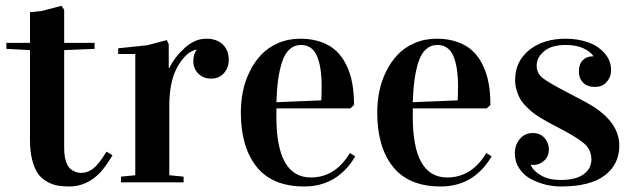

<svg xmlns="http://www.w3.org/2000/svg" viewBox="-20 -641 2231 675"><path d="M85.4 -598.1 127.4 -602.5 196.3 -620.6 205.6 -606.4V-490.2H312.5V-469.2L205.6 -464.8V-121.1Q205.6 -91.3 212.6 -71.5Q219.7 -51.8 231.2 -44.4Q242.7 -37.1 249.8 -35.2Q256.8 -33.2 264.6 -33.2Q279.8 -33.2 293.7 -39.8Q307.6 -46.4 319.1 -59.1Q330.6 -71.8 337.9 -82.3Q345.2 -92.8 354.5 -107.9L375.5 -95.2Q349.6 -52.2 330.6 -32.7Q284.2 14.6 223.6 14.6Q200.7 14.6 182.9 11.5Q165 8.3 146 -2Q127 -12.2 114.3 -29.5Q101.6 -46.9 93.5 -77.4Q85.4 -107.9 85.4 -148.9V-464.8L2.4 -469.2V-490.2H85.4Z M670.4 -463.9V-466.8Q634.8 -459 605 -408Q575.2 -356.9 575.2 -268.1V-24.9L625.5 -20V0H405.3V-20L455.6 -24.9V-451.2H395.5V-471.2L497.6 -481.9L566.4 -500L573.2 -485.8V-401.9H575.2Q594.7 -441.4 630.1 -473.1Q665.5 -504.9 704.6 -504.9Q742.2 -504.9 763.2 -484.6Q784.2 -464.4 784.2 -430.7Q784.2 -402.8 767.3 -383.8Q750.5 -364.7 722.7 -364.7Q693.8 -364.7 676.8 -382.6Q659.7 -400.4 659.7 -425.8Q659.7 -451.2 670.4 -463.9Z M1224.6 -272 1211.4 -259.8H951.7V-230Q951.7 -17.1 1072.8 -17.1Q1158.7 -17.1 1210 -103L1229 -91.3Q1166 14.6 1049.8 14.6Q937.5 14.6 882.1 -54.7Q826.7 -124 826.7 -245.1Q826.7 -283.2 834 -319.6Q841.3 -356 857.9 -389.6Q874.5 -423.3 898.4 -448.7Q922.4 -474.1 957.8 -489.5Q993.2 -504.9 1036.1 -504.9Q1076.7 -504.9 1108.9 -493.4Q1141.1 -481.9 1162.6 -461.4Q1184.1 -440.9 1198.2 -411.4Q1212.4 -381.8 1218.5 -347.4Q1224.6 -313 1224.6 -272ZM1038.1 -482.9Q1014.6 -482.9 997.8 -467.5Q981 -452.1 971.7 -423.3Q962.4 -394.5 957.8 -360.6Q953.1 -326.7 951.7 -281.7L1109.4 -288.1Q1110.8 -313 1110.8 -335.9Q1110.8 -406.7 1094 -444.8Q1077.1 -482.9 1038.1 -482.9Z M1704.1 -272 1690.9 -259.8H1431.2V-230Q1431.2 -17.1 1552.2 -17.1Q1638.2 -17.1 1689.5 -103L1708.5 -91.3Q1645.5 14.6 1529.3 14.6Q1417 14.6 1361.6 -54.7Q1306.2 -124 1306.2 -245.1Q1306.2 -283.2 1313.5 -319.6Q1320.8 -356 1337.4 -389.6Q1354 -423.3 1377.9 -448.7Q1401.9 -474.1 1437.3 -489.5Q1472.7 -504.9 1515.6 -504.9Q1556.2 -504.9 1588.4 -493.4Q1620.6 -481.9 1642.1 -461.4Q1663.6 -440.9 1677.7 -411.4Q1691.9 -381.8 1698 -347.4Q1704.1 -313 1704.1 -272ZM1517.6 -482.9Q1494.1 -482.9 1477.3 -467.5Q1460.4 -452.1 1451.2 -423.3Q1441.9 -394.5 1437.3 -360.6Q1432.6 -326.7 1431.2 -281.7L1588.9 -288.1Q1590.3 -313 1590.3 -335.9Q1590.3 -406.7 1573.5 -444.8Q1556.6 -482.9 1517.6 -482.9Z M1950.2 -8.3Q2003.9 -8.3 2031.5 -28.1Q2059.1 -47.9 2059.1 -80.1Q2059.1 -111.3 2038.8 -131.6Q2018.6 -151.9 1960.4 -183.1Q1952.6 -187 1933.3 -197.3Q1914.1 -207.5 1904.1 -212.9Q1894 -218.3 1876.5 -229.2Q1858.9 -240.2 1849.1 -248.5Q1839.4 -256.8 1826.7 -270Q1814 -283.2 1807.4 -295.7Q1800.8 -308.1 1795.9 -324.7Q1791 -341.3 1791 -359.4Q1791 -425.3 1840.6 -465.1Q1890.1 -504.9 1969.2 -504.9Q2010.3 -504.9 2045.7 -492.9Q2081.1 -481 2104.7 -454.8Q2128.4 -428.7 2128.4 -393.6Q2128.4 -370.6 2113 -353Q2097.7 -335.4 2071.8 -335.4Q2044.4 -335.4 2029.8 -350.6Q2015.1 -365.7 2015.1 -389.2Q2015.1 -415.5 2028.8 -429.2Q2042.5 -442.9 2062 -442.9H2066.4V-443.8Q2054.7 -460.4 2029.8 -471.7Q2004.9 -482.9 1969.2 -482.9Q1918.5 -482.9 1892.6 -460.7Q1866.7 -438.5 1866.7 -410.6Q1866.7 -383.8 1887.2 -367.2Q1907.7 -350.6 1978.5 -314Q2047.9 -278.3 2070.3 -263.7Q2151.4 -209.5 2156.7 -139.6Q2157.2 -134.3 2157.2 -128.9Q2157.2 -63 2106 -24.2Q2054.7 14.6 1952.1 14.6Q1925.3 14.6 1898.2 8.1Q1871.1 1.5 1846.2 -11.7Q1821.3 -24.9 1805.7 -48.6Q1790 -72.3 1790 -102.5Q1790 -131.3 1807.4 -152.3Q1824.7 -173.3 1853.5 -173.3Q1878.4 -173.3 1893.6 -157Q1908.7 -140.6 1909.7 -116.7Q1909.7 -90.8 1892.8 -75.9Q1876 -61 1854.5 -61Q1848.6 -61 1846.2 -61.5V-60.5Q1855.5 -39.1 1883.1 -23.7Q1910.6 -8.3 1950.2 -8.3Z"/></svg>

Font: VidalokaRegular
Style: Regular
Weight: 400
Designer: Cyreal (www.cyreal.org)
Foundry: Cyreal (www.cyreal.org)
Version: Version 1.000